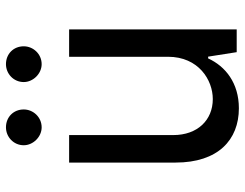

<svg xmlns="http://www.w3.org/2000/svg" viewBox="-106 -684 798 625"><g transform="rotate(-90 292.5 -372.0)"><path d="M419.7 -223.7C419.7 -123.9 343.8 -77.8 282 -77.8C213.4 -77.8 164.8 -127.8 164.8 -206.3V-545.5H75.3V-198.9C75.3 -60.7 149.1 7.1 252.1 7.1C334.5 7.1 388.8 -36.9 414.4 -93H420.1L434.7 0H508.9V-545.5H419.7ZM131.7 -693.2C131.7 -662.6 159.1 -634.9 190 -634.9C223.4 -634.9 248.2 -662.6 248.2 -693.2C248.2 -726.6 223.4 -751.1 190 -751.1C159.1 -751.1 131.7 -726.6 131.7 -693.2ZM337.4 -693.2C337.4 -662.6 364.7 -634.9 395.6 -634.9C429 -634.9 453.8 -662.6 453.8 -693.2C453.8 -726.6 429 -751.1 395.6 -751.1C364.7 -751.1 337.4 -726.6 337.4 -693.2Z"/></g></svg>

Font: GiG Sans Text
Style: Regular
Weight: 400
Designer: Andreas Faust
Version: Version 1.100;FEAKit 1.0